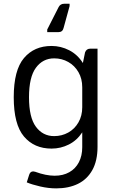

<svg xmlns="http://www.w3.org/2000/svg" viewBox="-20 -808 632 1044"><path d="M510.3 -543.5V-9.8Q510.3 65.9 482.2 116.5Q454.1 167 403.8 191.7Q353.5 216.3 285.6 216.3Q244.1 216.3 199.2 206.1Q154.3 195.8 125.5 183.6L138.7 142.1Q144.5 124 160.6 124Q163.6 124 171.4 126Q229.5 147.5 277.3 147.5Q322.8 147.5 356.7 128.4Q390.6 109.4 408.9 74.2Q427.2 39.1 427.2 -7.8V-88.4Q398.4 -44.4 354.2 -22.2Q310.1 0 260.3 0Q166 0 110.4 -65.7Q54.7 -131.3 54.7 -279.3Q54.7 -426.8 110.4 -492.4Q166 -558.1 260.3 -558.1Q311 -558.1 356.4 -534.7Q401.9 -511.2 430.7 -465.3L442.4 -522.9Q449.7 -543.5 471.7 -543.5ZM427.2 -224.6V-333.5Q427.2 -379.9 406.7 -415.5Q386.2 -451.2 351.3 -470.9Q316.4 -490.7 274.4 -490.7Q212.9 -490.7 175.3 -439.7Q137.7 -388.7 137.7 -279.3Q137.7 -169.4 175.3 -118.7Q212.9 -67.9 274.4 -67.9Q316.4 -67.9 351.3 -87.4Q386.2 -106.9 406.7 -142.8Q427.2 -178.7 427.2 -224.6ZM236.8 -647.5 298.8 -769.5Q308.1 -787.6 329.1 -787.6H358.4V-774.9L325.7 -655.8Q320.3 -633.3 297.9 -633.3H236.8Z"/></svg>

Font: Lycee Sans
Style: Regular
Weight: 400
Designer: Justin Alvin
Foundry: Alkove Design
Version: Version 1.030